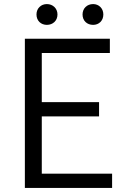

<svg xmlns="http://www.w3.org/2000/svg" viewBox="-20 -922 624 942"><path d="M102 0H530V-70H185V-351H466V-421H185V-662H519V-732H102ZM210 -800C239 -800 262 -820 262 -851C262 -881 239 -902 210 -902C181 -902 159 -881 159 -851C159 -820 181 -800 210 -800ZM437 -800C465 -800 487 -820 487 -851C487 -881 465 -902 437 -902C407 -902 385 -881 385 -851C385 -820 407 -800 437 -800Z"/></svg>

Font: Noto Sans CJK HK DemiLight
Style: Regular
Weight: 350
Designer: Ryoko NISHIZUKA 西塚涼子 (kana, bopomofo & ideographs); Paul D. Hunt (Latin, Greek & Cyrillic); Sandoll Communications 산돌커뮤니
Foundry: Adobe
Version: Version 2.004;hotconv 1.0.118;makeotfexe 2.5.65603